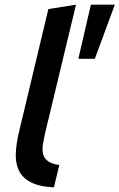

<svg xmlns="http://www.w3.org/2000/svg" viewBox="-20 -796 514 826"><path d="M212 10Q148 7 111.5 -12.5Q75 -32 60.5 -64Q46 -96 48 -137.5Q50 -179 61 -225L188 -757L307 -776L174 -223Q168 -196 164.5 -173.5Q161 -151 165.5 -133Q170 -115 186 -103Q202 -91 235 -86ZM317 -543 371 -776H474L388 -543Z"/></svg>

Font: Ubuntu Sans SemiBold
Style: Italic
Weight: 600
Italic angle: -13.5°
Designer: Dalton Maag Ltd
Foundry: Dalton Maag Ltd
Version: Version 1.006